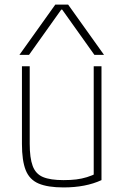

<svg xmlns="http://www.w3.org/2000/svg" viewBox="-20 -810 540 840"><path d="M258 10Q189 10 149 -7Q109 -24 92.5 -65.5Q76 -107 76 -180V-520H110V-181Q110 -119 123 -84Q136 -49 168 -35.5Q200 -22 258 -22Q289 -22 313.5 -25Q338 -28 360.5 -35Q383 -42 405 -53L390 -30V-520H424V-22Q355 10 258 10ZM65 -570 222 -790H278L435 -570H393L252 -768H248L107 -570Z"/></svg>

Font: M PLUS 1 Code ExtraLight
Style: Regular
Weight: 250
Designer: Coji Morishita
Foundry: UNDERFOREST DESIGN
Version: Version 1.002